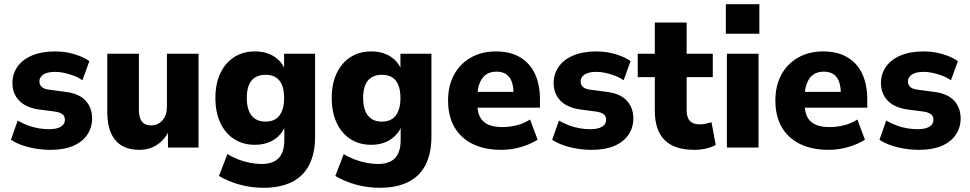

<svg xmlns="http://www.w3.org/2000/svg" viewBox="-20 -700 4602 911"><path d="M220 11Q184 11 148.5 5Q113 -1 83.5 -11.5Q54 -22 32 -37L64 -128Q86 -115 111 -105.5Q136 -96 162 -91.5Q188 -87 212 -87Q250 -87 269 -99Q288 -111 288 -131Q288 -148 277.5 -157Q267 -166 245 -170L162 -181Q102 -190 70.5 -223Q39 -256 39 -306Q39 -349 62.5 -383Q86 -417 131.5 -436.5Q177 -456 242 -456Q273 -456 302 -450.5Q331 -445 357.5 -434.5Q384 -424 404 -410L371 -319Q353 -332 330.5 -340.5Q308 -349 285.5 -354Q263 -359 242 -359Q205 -359 186 -346.5Q167 -334 167 -314Q167 -298 177.5 -288Q188 -278 209 -275L292 -264Q355 -256 386 -222.5Q417 -189 417 -138Q417 -94 393.5 -60Q370 -26 326.5 -7.5Q283 11 220 11Z M640 11Q592 11 558 -9Q524 -29 506.5 -69Q489 -109 489 -168V-445H639V-182Q639 -153 646 -136Q653 -119 666.5 -112Q680 -105 697 -105Q719 -105 736 -116Q753 -127 762.5 -146.5Q772 -166 772 -193V-445H922V0H777V-86H785Q766 -42 729 -15.5Q692 11 640 11Z M1230 191Q1173 191 1119 176.5Q1065 162 1019 135L1059 31Q1083 46 1110.5 56.5Q1138 67 1166.5 72.5Q1195 78 1221 78Q1276 78 1302.5 50Q1329 22 1329 -36V-108H1335Q1321 -65 1282.5 -39Q1244 -13 1189 -13Q1133 -13 1091 -40Q1049 -67 1025.5 -117Q1002 -167 1002 -235Q1002 -303 1025.5 -352.5Q1049 -402 1091 -429Q1133 -456 1189 -456Q1244 -456 1282 -431Q1320 -406 1335 -362H1328V-445H1475V-53Q1475 28 1447 82.5Q1419 137 1364 164Q1309 191 1230 191ZM1240 -123Q1284 -123 1306 -152Q1328 -181 1328 -235Q1328 -290 1306 -317.5Q1284 -345 1240 -345Q1196 -345 1173.5 -317.5Q1151 -290 1151 -235Q1151 -181 1173.5 -152Q1196 -123 1240 -123Z M1782 191Q1725 191 1671 176.5Q1617 162 1571 135L1611 31Q1635 46 1662.5 56.5Q1690 67 1718.5 72.5Q1747 78 1773 78Q1828 78 1854.5 50Q1881 22 1881 -36V-108H1887Q1873 -65 1834.5 -39Q1796 -13 1741 -13Q1685 -13 1643 -40Q1601 -67 1577.5 -117Q1554 -167 1554 -235Q1554 -303 1577.5 -352.5Q1601 -402 1643 -429Q1685 -456 1741 -456Q1796 -456 1834 -431Q1872 -406 1887 -362H1880V-445H2027V-53Q2027 28 1999 82.5Q1971 137 1916 164Q1861 191 1782 191ZM1792 -123Q1836 -123 1858 -152Q1880 -181 1880 -235Q1880 -290 1858 -317.5Q1836 -345 1792 -345Q1748 -345 1725.5 -317.5Q1703 -290 1703 -235Q1703 -181 1725.5 -152Q1748 -123 1792 -123Z M2360 11Q2279 11 2222.5 -17Q2166 -45 2136 -97Q2106 -149 2106 -223Q2106 -293 2134 -345Q2162 -397 2213.5 -426.5Q2265 -456 2333 -456Q2400 -456 2446.5 -429Q2493 -402 2517.5 -351Q2542 -300 2542 -228V-189H2231V-264H2433L2417 -248Q2417 -308 2396.5 -334Q2376 -360 2336 -360Q2306 -360 2286.5 -346.5Q2267 -333 2256 -306Q2245 -279 2245 -238V-207Q2245 -170 2257 -146Q2269 -122 2295 -109.5Q2321 -97 2364 -97Q2397 -97 2431.5 -105.5Q2466 -114 2495 -133L2531 -37Q2494 -14 2448.5 -1.5Q2403 11 2360 11Z M2788 11Q2752 11 2716.5 5Q2681 -1 2651.5 -11.5Q2622 -22 2600 -37L2632 -128Q2654 -115 2679 -105.5Q2704 -96 2730 -91.5Q2756 -87 2780 -87Q2818 -87 2837 -99Q2856 -111 2856 -131Q2856 -148 2845.5 -157Q2835 -166 2813 -170L2730 -181Q2670 -190 2638.5 -223Q2607 -256 2607 -306Q2607 -349 2630.5 -383Q2654 -417 2699.5 -436.5Q2745 -456 2810 -456Q2841 -456 2870 -450.5Q2899 -445 2925.5 -434.5Q2952 -424 2972 -410L2939 -319Q2921 -332 2898.5 -340.5Q2876 -349 2853.5 -354Q2831 -359 2810 -359Q2773 -359 2754 -346.5Q2735 -334 2735 -314Q2735 -298 2745.5 -288Q2756 -278 2777 -275L2860 -264Q2923 -256 2954 -222.5Q2985 -189 2985 -138Q2985 -94 2961.5 -60Q2938 -26 2894.5 -7.5Q2851 11 2788 11Z M3275 11Q3180 11 3133.5 -35.5Q3087 -82 3087 -174V-334H3006V-445H3087V-593H3238V-445H3362V-334H3238V-178Q3238 -142 3253.5 -126Q3269 -110 3301 -110Q3314 -110 3328.5 -113Q3343 -116 3356 -120L3376 -12Q3356 -1 3329 5Q3302 11 3275 11Z M3424 -540V-680H3583V-540ZM3429 0V-445H3579V0Z M3913 11Q3832 11 3775.5 -17Q3719 -45 3689 -97Q3659 -149 3659 -223Q3659 -293 3687 -345Q3715 -397 3766.5 -426.5Q3818 -456 3886 -456Q3953 -456 3999.5 -429Q4046 -402 4070.5 -351Q4095 -300 4095 -228V-189H3784V-264H3986L3970 -248Q3970 -308 3949.5 -334Q3929 -360 3889 -360Q3859 -360 3839.5 -346.5Q3820 -333 3809 -306Q3798 -279 3798 -238V-207Q3798 -170 3810 -146Q3822 -122 3848 -109.5Q3874 -97 3917 -97Q3950 -97 3984.5 -105.5Q4019 -114 4048 -133L4084 -37Q4047 -14 4001.5 -1.5Q3956 11 3913 11Z M4341 11Q4305 11 4269.5 5Q4234 -1 4204.5 -11.5Q4175 -22 4153 -37L4185 -128Q4207 -115 4232 -105.5Q4257 -96 4283 -91.5Q4309 -87 4333 -87Q4371 -87 4390 -99Q4409 -111 4409 -131Q4409 -148 4398.5 -157Q4388 -166 4366 -170L4283 -181Q4223 -190 4191.5 -223Q4160 -256 4160 -306Q4160 -349 4183.5 -383Q4207 -417 4252.5 -436.5Q4298 -456 4363 -456Q4394 -456 4423 -450.5Q4452 -445 4478.5 -434.5Q4505 -424 4525 -410L4492 -319Q4474 -332 4451.5 -340.5Q4429 -349 4406.5 -354Q4384 -359 4363 -359Q4326 -359 4307 -346.5Q4288 -334 4288 -314Q4288 -298 4298.5 -288Q4309 -278 4330 -275L4413 -264Q4476 -256 4507 -222.5Q4538 -189 4538 -138Q4538 -94 4514.5 -60Q4491 -26 4447.5 -7.5Q4404 11 4341 11Z"/></svg>

Font: Nunito Sans 12pt ExtraLight
Style: Weight 830 Width 84 Optical size 12.0 YTLC 445
Weight: 830
Width: 4
Designer: Vernon Adams
Foundry: Vernon Adams
Version: Version 3.101;gftools[0.9.27]